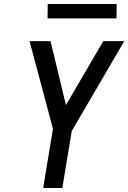

<svg xmlns="http://www.w3.org/2000/svg" viewBox="-20 -941 642 961"><path d="M196 0 245 -296 128 -735H233L310 -415L497 -735H602L339 -285L292 0ZM218 -849 219 -921H564L563 -849Z"/></svg>

Font: Iosevka Aile Medium Oblique
Style: Regular
Weight: 500
Italic angle: -9°
Designer: Belleve Invis
Foundry: Belleve Invis
Version: Version 31.1.0; ttfautohint (v1.8.4)